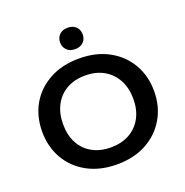

<svg xmlns="http://www.w3.org/2000/svg" viewBox="-137 -895 994 1030"><g transform="rotate(-20 359.5 -380.0)"><path d="M359 10Q263 10 191 -29Q119 -68 79.5 -136.5Q40 -205 40 -292Q40 -380 79.5 -448Q119 -516 191 -555Q263 -594 359 -594Q456 -594 527.5 -555Q599 -516 639 -448Q679 -380 679 -292Q679 -205 639 -136.5Q599 -68 527.5 -29Q456 10 359 10ZM359 -87Q420 -87 465 -112Q510 -137 535 -183Q560 -229 560 -291Q560 -353 535 -399.5Q510 -446 465 -471.5Q420 -497 359 -497Q298 -497 253 -471.5Q208 -446 183.5 -399.5Q159 -353 159 -291Q159 -229 183.5 -183Q208 -137 253 -112Q298 -87 359 -87ZM359 -648Q328 -648 311 -665.5Q294 -683 294 -709Q294 -735 311 -752.5Q328 -770 359 -770Q389 -770 406 -752.5Q423 -735 423 -709Q423 -683 406 -665.5Q389 -648 359 -648Z"/></g></svg>

Font: Rokkitt SemiBold SemiBold
Style: Regular
Weight: 600
Version: Version 3.103